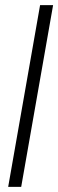

<svg xmlns="http://www.w3.org/2000/svg" viewBox="-20 -732 228 752"><path d="M63 0H12L137 -712H188Z"/></svg>

Font: Creato Display Light
Style: Italic
Weight: 300
Italic angle: -10°
Version: Version 1.000